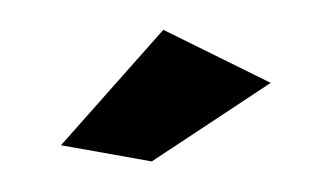

<svg xmlns="http://www.w3.org/2000/svg" viewBox="-28 -801 406 234"><g transform="rotate(5 175.0 -683.5)"><path d="M164 -764 300 -711 164 -603 52 -613Z"/></g></svg>

Font: Alexandria SemiBold
Style: Regular
Weight: 600
Designer: Mohamed Gaber
Foundry: Kief Type Foundry
Version: Version 5.100